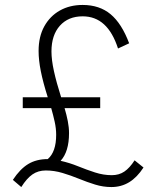

<svg xmlns="http://www.w3.org/2000/svg" viewBox="-20 -731 640 776"><path d="M72 -294V-338H173Q154 -398 145 -443Q136 -488 136 -525Q136 -583 159 -624.5Q182 -666 222 -688.5Q262 -711 314 -711Q382 -711 427 -673.5Q472 -636 502 -556L457 -535Q436 -600 400.5 -632.5Q365 -665 314 -665Q256 -665 222 -627Q188 -589 188 -523Q188 -489 198 -443.5Q208 -398 227 -338H385V-294H241Q249 -267 254 -241.5Q259 -216 259 -193Q259 -118 225 -81Q261 -73 295.5 -59Q330 -45 364 -34Q398 -23 432 -23Q461 -23 482.5 -37.5Q504 -52 524 -83L560 -54Q534 -14 502 5.5Q470 25 430 25Q397 25 364.5 15Q332 5 299 -8.5Q266 -22 232.5 -32Q199 -42 165 -42Q134 -42 111 -26Q88 -10 66 25L32 -4Q61 -48 94 -68Q127 -88 173 -88Q207 -117 207 -186Q207 -212 201 -239Q195 -266 187 -294Z"/></svg>

Font: Red Hat Mono
Style: Regular
Weight: 300
Monospace: yes
Designer: Pentagram, MCKL
Foundry: Pentagram, MCKL
Version: Version 1.023